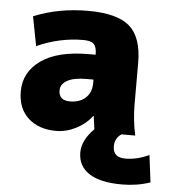

<svg xmlns="http://www.w3.org/2000/svg" viewBox="-53 -578 749 847"><g transform="rotate(5 321.5 -155.0)"><path d="M323 -340H353Q353 -374 340 -387Q327 -400 293 -400Q188 -400 88 -355L63 -485Q173 -530 303 -530Q433 -530 488 -481.5Q543 -433 543 -320V-140Q543 -68 558 0H497Q468 20 468 55Q468 105 523 105Q575 105 628 80L643 200Q585 220 518 220Q421 220 372 187.5Q323 155 323 95Q323 41 376 -12Q370 -52 368 -70H366Q339 -34 296 -12Q253 10 208 10Q131 10 84.5 -32.5Q38 -75 38 -150Q38 -236 111.5 -288Q185 -340 323 -340ZM208 -170Q208 -125 258 -125Q301 -125 327 -149Q353 -173 353 -215V-230H323Q266 -230 237 -213.5Q208 -197 208 -170Z"/></g></svg>

Font: M PLUS 1p Black
Style: Regular
Weight: 900
Version: Version 1.061